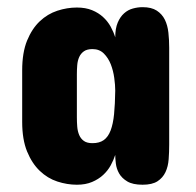

<svg xmlns="http://www.w3.org/2000/svg" viewBox="-20 -508 538 528"><path d="M445.3 -110.4Q445.3 -89.8 443.8 -70.1Q442.4 -50.3 435.1 -34.7Q427.7 -19 413.1 -9.5Q398.4 0 372.1 0Q345.2 0 330.1 -9Q314.9 -18.1 307.6 -31Q300.3 -43.9 298.6 -58.1Q296.9 -72.3 296.9 -82Q292.5 -67.9 284.4 -53.2Q276.4 -38.6 263.7 -26.9Q251 -15.1 233.2 -7.6Q215.3 0 191.4 0Q164.6 0 137.7 -8.8Q110.8 -17.6 89.4 -38.1Q67.9 -58.6 54.4 -91.6Q41 -124.5 41 -172.9V-314.5Q41 -363.3 54.4 -396.2Q67.9 -429.2 89.4 -449.5Q110.8 -469.7 137.7 -478.5Q164.6 -487.3 191.4 -487.3Q215.3 -487.3 233.2 -480Q251 -472.7 263.7 -460.9Q276.4 -449.2 284.4 -434.6Q292.5 -419.9 296.9 -405.3Q296.9 -429.7 303.7 -445.8Q310.5 -461.9 321.3 -471.4Q332 -481 345.5 -484.6Q358.9 -488.3 372.1 -488.3Q396.5 -488.3 411.1 -478.8Q425.8 -469.2 433.3 -453.9Q440.9 -438.5 443.1 -418.2Q445.3 -397.9 445.3 -377ZM191.4 -185.5Q191.4 -172.4 192.4 -159.7Q193.4 -147 197.8 -136.7Q202.1 -126.5 210.7 -120.4Q219.2 -114.3 234.4 -114.3Q253.4 -114.3 265.4 -122.8Q277.3 -131.3 284.2 -149.2Q291 -167 293.7 -194.1Q296.4 -221.2 296.9 -258.8Q296.9 -273.9 294.2 -293.7Q291.5 -313.5 284.7 -331.1Q277.8 -348.6 265.6 -360.8Q253.4 -373 234.4 -373Q219.2 -373 210.7 -366.9Q202.1 -360.8 197.8 -351.1Q193.4 -341.3 192.4 -328.9Q191.4 -316.4 191.4 -303.7Z"/></svg>

Font: Concert One
Style: Regular
Weight: 400
Version: Version 1.003